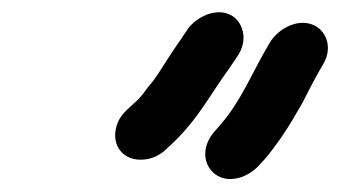

<svg xmlns="http://www.w3.org/2000/svg" viewBox="-20 -717 543 306"><path d="M393.4 -454.1 403.5 -465.1C417.3 -481.6 435 -506.6 446.4 -526.4L461.5 -552.2C470.4 -569.1 477.3 -583.5 487.4 -601.4L495 -614.5C512.1 -643.5 497.5 -669.8 479.3 -677.3C452.2 -688.6 421.8 -668.9 410.3 -649.5L402.8 -636.6C380.4 -597.6 363.2 -555.1 332 -519.1L321.6 -507.1C300 -482.1 304.3 -453.3 322.9 -439.4C344.3 -423.3 376.2 -434.3 393.4 -454.1ZM203.8 -462.5C217.8 -462.5 229.1 -466.5 241 -475.7L250.3 -484.3C262.8 -495.7 270.1 -503.8 278 -512.9C302.7 -541.5 320.3 -573.7 346.5 -609.6L357.8 -626.5C377.2 -654.1 366.3 -682.5 349 -692.4C324.5 -706.3 292.3 -689.3 279.1 -670.5L267.7 -653.5C259.2 -641.3 252 -630.7 245.2 -619.9C235.8 -605.7 228.9 -592.7 215.9 -578.2C210.2 -570.8 206 -563.4 195.6 -554.2L186.3 -545.7C175 -535.4 167.7 -526.7 164.5 -511C159.1 -483.8 176.6 -462.5 203.8 -462.5Z"/></svg>

Font: Smoothie
Style: LightIt
Weight: 400
Foundry: Cannot Into Space Fonts
Version: Version 0.8